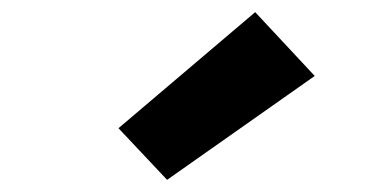

<svg xmlns="http://www.w3.org/2000/svg" viewBox="-20 -833 640 316"><path d="M255 -537 175 -622 400 -813 498 -708Z"/></svg>

Font: Iosevka SS04 Heavy Extended
Style: Regular
Weight: 900
Width: 7
Monospace: yes
Designer: Belleve Invis
Foundry: Belleve Invis
Version: Version 19.0.0; ttfautohint (v1.8.4)